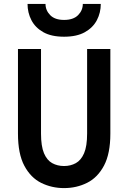

<svg xmlns="http://www.w3.org/2000/svg" viewBox="-20 -951 656 983"><path d="M308 12Q245 12 191.2 -14.5Q137.5 -41 104.8 -102Q72 -163 72 -267V-700H190V-267Q190 -202.5 205.2 -166.5Q220.5 -130.5 247.2 -115.8Q274 -101 308 -101Q341.5 -101 368.2 -115.8Q395 -130.5 410.5 -166.5Q426 -202.5 426 -267V-700H545V-267Q545 -164.5 512.5 -103.2Q480 -42 426 -15Q372 12 308 12ZM308 -763Q243 -763 201.8 -786.2Q160.5 -809.5 140.8 -847.8Q121 -886 121 -931H213Q213 -898 237 -873.5Q261 -849 308 -849Q355.5 -849 379.8 -873.5Q404 -898 404 -931H496Q496 -886 476 -847.8Q456 -809.5 414.5 -786.2Q373 -763 308 -763Z"/></svg>

Font: Overpass Mono Light
Style: Regular
Weight: 300
Monospace: yes
Designer: Delve Withrington, Dave Bailey
Foundry: Delve Fonts LLC
Version: Version 4.000